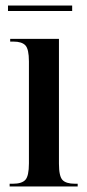

<svg xmlns="http://www.w3.org/2000/svg" viewBox="-20 -677 316 697"><path d="M15 0H262V-10H252Q220 -10 207 -23.5Q194 -37 194 -83V-536H17V-526H29Q59 -526 72 -512.5Q85 -499 85 -454V-84Q85 -38 72 -24Q59 -10 27 -10H15ZM9 -637V-657H242V-637Z"/></svg>

Font: Noto Serif Display Condensed Semi
Style: Regular
Weight: 600
Width: 3
Designer: Monotype Design Team
Foundry: Monotype Imaging Inc.
Version: Version 1.900